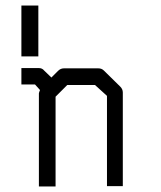

<svg xmlns="http://www.w3.org/2000/svg" viewBox="-20 -721 580 691"><path d="M165 -442 189 -466Q198 -475 210 -475H334Q346 -475 354 -467L413 -409Q422 -400 422 -388V-51H365V-376L322 -415H222L180 -373V-50H120V-385Q120 -387 124 -397L106 -417H57V-476H120Q132 -476 139 -467ZM57 -701H118V-518H57Z"/></svg>

Font: 3270 Nerd Font
Style: Regular
Weight: 400
Monospace: yes
Version: Version 3.0.1;Nerd Fonts 3.3.0